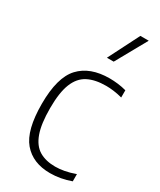

<svg xmlns="http://www.w3.org/2000/svg" viewBox="-206 -877 798 956"><g transform="rotate(30 193.5 -399.5)"><path d="M255 9Q155.5 9 101.5 -54.8Q47.5 -118.5 47.5 -270Q47.5 -422 106.5 -485.2Q165.5 -548.5 277.5 -548.5Q300.5 -548.5 325.5 -545.5Q350.5 -542.5 374 -536V-494.5Q348.5 -501.5 324.5 -504.5Q300.5 -507.5 281 -507.5Q218 -507.5 176.5 -486Q135 -464.5 114.5 -413Q94 -361.5 94 -272Q94 -181.5 113 -129Q132 -76.5 169.2 -54.2Q206.5 -32 261 -32Q285 -32 312.8 -37Q340.5 -42 374 -54V-12.5Q314.5 9 255 9ZM213.5 -630.5 303.5 -808H351.5L252.5 -630.5Z"/></g></svg>

Font: Encode Sans SemiCondensed SemiCondensed ExtraLight
Style: Regular
Weight: 200
Width: 4
Designer: Multiple Designers
Foundry: Impallari Type
Version: Version 3.000; ttfautohint (v1.8.3) -l 8 -r 50 -G 200 -x 14 